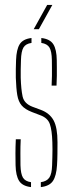

<svg xmlns="http://www.w3.org/2000/svg" viewBox="-20 -759 297 783"><path d="M43.5 -85Q43 -107 43 -133Q43 -159 44.5 -191H64.5Q63 -159.5 63.2 -134Q63.5 -108.5 63.5 -85Q64.5 -50 73.5 -34.8Q82.5 -19.5 106.5 -16V4Q71.5 0 58 -21.2Q44.5 -42.5 43.5 -85ZM146.5 4V-16Q171 -19.5 181.2 -34.8Q191.5 -50 192.5 -85Q193 -101 193.5 -117.5Q194 -134 194 -149.8Q194 -165.5 193.5 -179Q192 -228.5 183.2 -253.2Q174.5 -278 144.5 -289L110.5 -302Q82 -313 68.5 -328.8Q55 -344.5 50.5 -371.2Q46 -398 44.5 -442Q44 -461.5 44.5 -478Q45 -494.5 45.5 -514Q47 -557 60.2 -578.5Q73.5 -600 108.5 -604V-584Q84.5 -580.5 75.5 -565Q66.5 -549.5 65.5 -514Q65 -493 64.5 -476.5Q64 -460 64.5 -442Q66 -394 72.2 -365.5Q78.5 -337 111.5 -324L146.5 -311Q182.5 -297.5 198.5 -268.2Q214.5 -239 214.5 -179Q214.5 -157.5 214.2 -132.2Q214 -107 212.5 -85Q210 -42.5 196 -21.2Q182 0 146.5 4ZM190.5 -410Q191.5 -431 191.8 -449Q192 -467 191.8 -483Q191.5 -499 191.5 -514Q191 -549.5 181.8 -565Q172.5 -580.5 148.5 -584V-604Q184 -600 197.5 -578.5Q211 -557 211.5 -514Q211.5 -500 211.8 -484.2Q212 -468.5 211.8 -450Q211.5 -431.5 210.5 -410ZM117.5 -640 172.5 -739H193.5L138.5 -640Z"/></svg>

Font: Big Shoulders Stencil Display Thin Thin
Style: Regular
Weight: 250
Version: Version 2.001